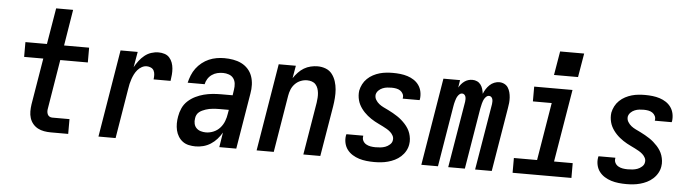

<svg xmlns="http://www.w3.org/2000/svg" viewBox="-47 -936 4093 1138"><g transform="rotate(5 2000.0 -366.5)"><path d="M280 0Q259 0 239 -3.5Q219 -7 202 -16Q185 -25 172.5 -40Q160 -55 154 -74Q148 -93 148 -113.5Q148 -134 151 -155L197 -432H83V-520H211L247 -735H348L313 -520H462V-432H298L250 -140Q248 -131 248.5 -122Q249 -113 252.5 -105Q256 -97 263.5 -92.5Q271 -88 280 -88H383V0Z M563 0 649 -520H751L735 -428Q746 -448 760 -466.5Q774 -485 792 -499.5Q810 -514 831.5 -521Q853 -528 875 -528Q893 -528 910.5 -522.5Q928 -517 939.5 -504Q951 -491 957 -474.5Q963 -458 964.5 -440Q966 -422 964.5 -403.5Q963 -385 960 -366H859Q861 -380 860.5 -393.5Q860 -407 854.5 -418Q849 -429 837 -434.5Q825 -440 812 -440Q797 -440 782.5 -432Q768 -424 757.5 -411.5Q747 -399 740 -385Q733 -371 728 -356.5Q723 -342 719.5 -327Q716 -312 714 -297L665 0Z M1141 8Q1120 8 1100 3.5Q1080 -1 1064.5 -12.5Q1049 -24 1038.5 -41Q1028 -58 1023.5 -77.5Q1019 -97 1019 -118Q1019 -139 1023 -160Q1027 -185 1038 -209.5Q1049 -234 1069 -252.5Q1089 -271 1113.5 -283Q1138 -295 1163 -301.5Q1188 -308 1213.5 -310.5Q1239 -313 1265 -313H1334L1339 -347Q1342 -365 1340 -383Q1338 -401 1328 -414.5Q1318 -428 1301 -434Q1284 -440 1266 -440Q1249 -440 1232 -436Q1215 -432 1200 -421.5Q1185 -411 1175.5 -395.5Q1166 -380 1163 -364H1062Q1067 -386 1076 -408.5Q1085 -431 1099.5 -450.5Q1114 -470 1133.5 -485.5Q1153 -501 1175 -510.5Q1197 -520 1220 -524Q1243 -528 1266 -528Q1293 -528 1319 -523.5Q1345 -519 1367.5 -508Q1390 -497 1407 -478.5Q1424 -460 1432.5 -436Q1441 -412 1442 -385.5Q1443 -359 1438 -332L1383 0H1282L1296 -88Q1284 -67 1267.5 -48.5Q1251 -30 1230.5 -17Q1210 -4 1187 2Q1164 8 1141 8ZM1195 -80Q1218 -80 1240.5 -89.5Q1263 -99 1279 -117Q1295 -135 1303.5 -157.5Q1312 -180 1315 -202L1319 -225H1265Q1254 -225 1244 -224.5Q1234 -224 1223.5 -223Q1213 -222 1202.5 -220Q1192 -218 1182 -214.5Q1172 -211 1162 -206.5Q1152 -202 1143.5 -195Q1135 -188 1130 -178Q1125 -168 1124 -157Q1121 -141 1124.5 -125.5Q1128 -110 1138.5 -99.5Q1149 -89 1164 -84.5Q1179 -80 1195 -80Z M1504 0 1590 -520H1692L1679 -445Q1691 -463 1706.5 -479.5Q1722 -496 1740.5 -507Q1759 -518 1780 -523Q1801 -528 1821 -528Q1847 -528 1870 -519Q1893 -510 1907.5 -491Q1922 -472 1929.5 -448.5Q1937 -425 1939 -400.5Q1941 -376 1939 -350Q1937 -324 1933 -299L1883 0H1782L1834 -313Q1836 -327 1837 -342Q1838 -357 1836.5 -371Q1835 -385 1830.5 -398Q1826 -411 1817 -421Q1808 -431 1794.5 -435.5Q1781 -440 1766 -440Q1747 -440 1728 -432.5Q1709 -425 1694.5 -410Q1680 -395 1672.5 -376.5Q1665 -358 1662 -339L1606 0Z M2204 8Q2181 8 2158 5.5Q2135 3 2114 -3.5Q2093 -10 2074.5 -21.5Q2056 -33 2043 -50Q2030 -67 2025 -89.5Q2020 -112 2024 -135Q2025 -137 2025 -138.5Q2025 -140 2026 -142H2126Q2126 -141 2126 -140.5Q2126 -140 2126 -139Q2123 -124 2129.5 -111.5Q2136 -99 2148 -92Q2160 -85 2174.5 -82.5Q2189 -80 2204 -80Q2219 -80 2233.5 -81.5Q2248 -83 2262 -88Q2276 -93 2288.5 -104Q2301 -115 2303 -129Q2306 -144 2299.5 -156.5Q2293 -169 2283 -178Q2273 -187 2261 -194Q2249 -201 2237 -207Q2225 -213 2212.5 -219Q2200 -225 2188 -231.5Q2176 -238 2165 -245.5Q2154 -253 2143.5 -261.5Q2133 -270 2123.5 -280Q2114 -290 2106 -301Q2098 -312 2092 -324Q2086 -336 2082.5 -349.5Q2079 -363 2078 -377Q2077 -391 2079 -406Q2083 -426 2092.5 -444.5Q2102 -463 2117.5 -478Q2133 -493 2152 -503Q2171 -513 2190.5 -518.5Q2210 -524 2230 -526Q2250 -528 2269 -528Q2292 -528 2314 -525.5Q2336 -523 2356.5 -516.5Q2377 -510 2394.5 -498.5Q2412 -487 2424 -470Q2436 -453 2440.5 -431.5Q2445 -410 2442 -387Q2441 -386 2441 -384Q2441 -382 2440 -381H2340Q2340 -381 2340 -382Q2340 -383 2340 -383Q2343 -397 2337 -409Q2331 -421 2320.5 -428Q2310 -435 2296.5 -437.5Q2283 -440 2269 -440Q2256 -440 2242.5 -438.5Q2229 -437 2215.5 -431.5Q2202 -426 2191.5 -415.5Q2181 -405 2178 -391Q2176 -374 2184.5 -360Q2193 -346 2205 -336.5Q2217 -327 2231.5 -320Q2246 -313 2260.5 -306Q2275 -299 2289 -291Q2303 -283 2316 -274.5Q2329 -266 2341 -255.5Q2353 -245 2363.5 -233.5Q2374 -222 2382.5 -208.5Q2391 -195 2396 -180Q2401 -165 2403 -148Q2405 -131 2402 -114Q2399 -94 2388.5 -75Q2378 -56 2361.5 -41Q2345 -26 2325.5 -16.5Q2306 -7 2285.5 -1.5Q2265 4 2245 6Q2225 8 2204 8Z M2484 0 2570 -520H2669L2662 -475Q2668 -486 2676.5 -496Q2685 -506 2695.5 -513.5Q2706 -521 2718 -524.5Q2730 -528 2742 -528Q2757 -528 2770 -522Q2783 -516 2791.5 -504.5Q2800 -493 2804 -479.5Q2808 -466 2810 -451Q2816 -466 2824.5 -479.5Q2833 -493 2845 -504.5Q2857 -516 2872 -522Q2887 -528 2902 -528Q2918 -528 2932 -521Q2946 -514 2954 -501.5Q2962 -489 2966 -474Q2970 -459 2971 -443Q2972 -427 2970.5 -411Q2969 -395 2966 -379L2903 0H2804L2870 -395Q2871 -403 2871 -410.5Q2871 -418 2869 -425Q2867 -432 2861.5 -437Q2856 -442 2848 -442Q2840 -442 2833.5 -436.5Q2827 -431 2822.5 -424Q2818 -417 2815 -409Q2812 -401 2810 -393.5Q2808 -386 2806.5 -378Q2805 -370 2803 -362L2743 0H2644L2710 -395Q2711 -403 2711 -410.5Q2711 -418 2709 -425Q2707 -432 2701.5 -437Q2696 -442 2688 -442Q2680 -442 2673.5 -436.5Q2667 -431 2662.5 -424Q2658 -417 2655 -409Q2652 -401 2650 -393.5Q2648 -386 2646 -378Q2644 -370 2643 -362L2583 0Z M3027 0V-88H3165L3222 -432H3110V-520H3338L3266 -88H3377V0ZM3221 -599 3245 -741H3388L3364 -599Z M3704 8Q3681 8 3658 5.5Q3635 3 3614 -3.5Q3593 -10 3574.5 -21.5Q3556 -33 3543 -50Q3530 -67 3525 -89.5Q3520 -112 3524 -135Q3525 -137 3525 -138.5Q3525 -140 3526 -142H3626Q3626 -141 3626 -140.5Q3626 -140 3626 -139Q3623 -124 3629.5 -111.5Q3636 -99 3648 -92Q3660 -85 3674.5 -82.5Q3689 -80 3704 -80Q3719 -80 3733.5 -81.5Q3748 -83 3762 -88Q3776 -93 3788.5 -104Q3801 -115 3803 -129Q3806 -144 3799.5 -156.5Q3793 -169 3783 -178Q3773 -187 3761 -194Q3749 -201 3737 -207Q3725 -213 3712.5 -219Q3700 -225 3688 -231.5Q3676 -238 3665 -245.5Q3654 -253 3643.5 -261.5Q3633 -270 3623.5 -280Q3614 -290 3606 -301Q3598 -312 3592 -324Q3586 -336 3582.5 -349.5Q3579 -363 3578 -377Q3577 -391 3579 -406Q3583 -426 3592.5 -444.5Q3602 -463 3617.5 -478Q3633 -493 3652 -503Q3671 -513 3690.5 -518.5Q3710 -524 3730 -526Q3750 -528 3769 -528Q3792 -528 3814 -525.5Q3836 -523 3856.5 -516.5Q3877 -510 3894.5 -498.5Q3912 -487 3924 -470Q3936 -453 3940.5 -431.5Q3945 -410 3942 -387Q3941 -386 3941 -384Q3941 -382 3940 -381H3840Q3840 -381 3840 -382Q3840 -383 3840 -383Q3843 -397 3837 -409Q3831 -421 3820.5 -428Q3810 -435 3796.5 -437.5Q3783 -440 3769 -440Q3756 -440 3742.5 -438.5Q3729 -437 3715.5 -431.5Q3702 -426 3691.5 -415.5Q3681 -405 3678 -391Q3676 -374 3684.5 -360Q3693 -346 3705 -336.5Q3717 -327 3731.5 -320Q3746 -313 3760.5 -306Q3775 -299 3789 -291Q3803 -283 3816 -274.5Q3829 -266 3841 -255.5Q3853 -245 3863.5 -233.5Q3874 -222 3882.5 -208.5Q3891 -195 3896 -180Q3901 -165 3903 -148Q3905 -131 3902 -114Q3899 -94 3888.5 -75Q3878 -56 3861.5 -41Q3845 -26 3825.5 -16.5Q3806 -7 3785.5 -1.5Q3765 4 3745 6Q3725 8 3704 8Z"/></g></svg>

Font: Iosevka SS04 Semibold
Style: Italic
Weight: 600
Italic angle: -9°
Monospace: yes
Designer: Belleve Invis
Foundry: Belleve Invis
Version: Version 19.0.0; ttfautohint (v1.8.4)